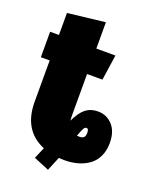

<svg xmlns="http://www.w3.org/2000/svg" viewBox="-147 -748 733 917"><g transform="rotate(20 220.0 -289.5)"><path d="M340.8 -254.9Q385.7 -254.9 415.3 -222.4Q444.8 -189.9 444.8 -131.8Q444.8 -93.8 430.9 -64.2Q417 -34.7 392.6 -16.8Q368.2 1 336.9 10Q305.7 19 269 19Q250 19 240.2 18.1L210.9 88.9L132.8 56.2L157.2 -1Q40 -49.8 40 -194.8V-404.8H-4.9V-534.2H40V-646L230 -668V-534.2H327.1L308.1 -404.8H230V-193.8Q230 -175.8 231 -168Q254.4 -216.3 279.5 -235.6Q304.7 -254.9 340.8 -254.9ZM298.8 -110.8Q313 -110.8 320.1 -117.7Q327.1 -124.5 327.1 -142.1Q327.1 -162.1 315.9 -162.1Q308.1 -162.1 302.7 -153.1Q297.4 -144 285.2 -111.8Q289.1 -110.8 298.8 -110.8Z"/></g></svg>

Font: Fira Sans Compressed Heavy
Style: Regular
Weight: 900
Width: 1
Designer: Carrois Corporate & Edenspiekermann AG
Foundry: Carrois Corporate GbR & Edenspiekermann AG
Version: Version 4.203;PS 004.203;hotconv 1.0.88;makeotf.lib2.5.64775